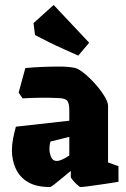

<svg xmlns="http://www.w3.org/2000/svg" viewBox="-20 -741 506 773"><path d="M181 12Q126 12 92.5 -8Q59 -28 43.5 -62Q28 -96 28 -136Q28 -159 32.5 -182.5Q37 -206 44 -231L259 -255V-296Q259 -324 251.5 -334.5Q244 -345 218 -346Q185 -348 143 -347.5Q101 -347 71 -345L55 -368L82 -467Q112 -470 148 -471.5Q184 -473 219 -473Q254 -473 280 -468Q295 -465 317.5 -447Q340 -429 362.5 -404Q385 -379 400 -354.5Q415 -330 415 -315V-87L457 -72V-9Q432 -5 399 0Q366 5 339 8.5Q312 12 304 12Q301 12 291.5 3.5Q282 -5 273.5 -15Q265 -25 265 -29V-53Q249 -40 230.5 -24.5Q212 -9 198.5 1.5Q185 12 181 12ZM179 -142Q179 -126 185.5 -109.5Q192 -93 208 -93Q218 -93 231 -99Q244 -105 259 -115V-190L183 -171Q179 -157 179 -142ZM295 -517Q269 -529 237.5 -543Q206 -557 175.5 -572Q145 -587 121 -600L115 -648L196 -721L339 -569Z"/></svg>

Font: Grenze Gotisch Black
Style: Regular
Weight: 900
Designer: Renata Polastri
Foundry: Omnibus-Type
Version: Version 1.001